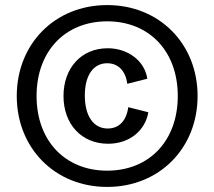

<svg xmlns="http://www.w3.org/2000/svg" viewBox="-20 -718 844 756"><path d="M402 18C608 18 758 -135 758 -340C758 -545 608 -698 402 -698C196 -698 46 -545 46 -340C46 -135 196 18 402 18ZM402 -46C237 -46 124 -163 124 -340C124 -517 237 -634 402 -634C567 -634 680 -517 680 -340C680 -163 567 -46 402 -46ZM406 -152C490 -152 552 -204 564 -276L485 -296C478 -243 449 -212 404 -212C349 -212 314 -260 314 -342C314 -422 348 -469 402 -469C445 -469 475 -439 481 -388L560 -408C550 -478 484 -528 404 -528C300 -528 230 -450 230 -340C230 -230 300 -152 406 -152Z"/></svg>

Font: Ronzino
Style: Regular
Weight: 400
Designer: Nunzio Mazzaferro
Foundry: Collletttivo
Version: Version 1.000;Glyphs 3.3 (3337)